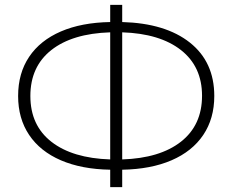

<svg xmlns="http://www.w3.org/2000/svg" viewBox="-20 -742 949 784"><path d="M430 -49Q313 -51 228.5 -87.5Q144 -124 99 -191Q54 -258 54 -350Q54 -443 99 -510Q144 -577 228.5 -613.5Q313 -650 430 -652V-722H479V-652Q656 -647 755.5 -568Q855 -489 855 -350Q855 -258 810 -191Q765 -124 680.5 -87.5Q596 -51 479 -49V22H430ZM430 -91V-610Q275 -605 189.5 -537.5Q104 -470 104 -350Q104 -230 190 -163Q276 -96 430 -91ZM805 -351Q805 -470 719 -537.5Q633 -605 479 -610V-91Q633 -96 719 -163.5Q805 -231 805 -351Z"/></svg>

Font: Goldbeck Next Light
Style: Regular
Weight: 300
Designer: Julieta Ulanovsky
Foundry: Julieta Ulanovsky
Version: Version 7.200